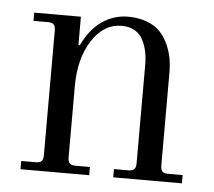

<svg xmlns="http://www.w3.org/2000/svg" viewBox="-41 -512 622 557"><g transform="rotate(5 270.0 -234.0)"><path d="M38 0V-24H80Q92 -24 97 -29Q102 -34 102 -46V-410Q102 -422 97 -427Q92 -432 80 -432H38V-456H174V-374L178 -373Q200 -420 234.5 -444Q269 -468 310 -468Q341 -468 365 -459Q389 -450 403.5 -435Q418 -420 427.5 -399Q437 -378 440.5 -358Q444 -338 444 -315V-46Q444 -34 449 -29Q454 -24 466 -24H508V0H308V-24H350Q362 -24 367 -29Q372 -34 372 -46V-334Q372 -354 368.5 -371Q365 -388 357 -404.5Q349 -421 333 -430.5Q317 -440 295 -440Q242 -440 208 -387Q174 -334 174 -254V-46Q174 -34 179 -29Q184 -24 196 -24H238V0Z"/></g></svg>

Font: Old Standard TT
Style: Regular
Weight: 400
Designer: Alexey Kryukov <alexios@thessalonica.org.ru>
Version: Version 2.2